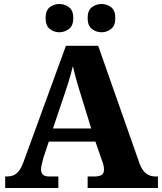

<svg xmlns="http://www.w3.org/2000/svg" viewBox="-20 -944 813 964"><path d="M6 0V-58H15Q32 -58 46.5 -63.5Q61 -69 73.5 -84Q86 -99 97 -128L311 -714H473L681 -122Q690 -99 701.5 -85Q713 -71 728 -64.5Q743 -58 761 -58H773V0H420V-58H457Q476 -58 489 -65Q502 -72 502 -92Q502 -101 500.5 -109.5Q499 -118 496.5 -126Q494 -134 492 -138L459 -233H225L199 -155Q197 -147 194 -136Q191 -125 188.5 -113.5Q186 -102 186 -93Q186 -76 195.5 -67Q205 -58 228 -58H273V0ZM246 -299H438L380 -487Q374 -507 368 -527Q362 -547 356.5 -568.5Q351 -590 346 -612Q341 -591 335 -570Q329 -549 323 -529Q317 -509 310 -489ZM490 -782Q463 -782 441.5 -798.5Q420 -815 420 -853Q420 -892 441.5 -908Q463 -924 490 -924Q516 -924 537.5 -908Q559 -892 559 -853Q559 -815 537.5 -798.5Q516 -782 490 -782ZM278 -782Q251 -782 230 -798.5Q209 -815 209 -853Q209 -892 230 -908Q251 -924 278 -924Q304 -924 326 -908Q348 -892 348 -853Q348 -815 326 -798.5Q304 -782 278 -782Z"/></svg>

Font: Noto Rashi Hebrew ExtraBold
Style: Regular
Weight: 800
Version: Version 1.006